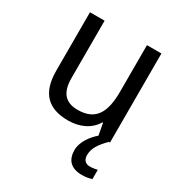

<svg xmlns="http://www.w3.org/2000/svg" viewBox="-177 -658 938 1001"><g transform="rotate(30 291.5 -158.0)"><path d="M475 161C449 161 433 146 433 116C433 75 455 43 497 0H504V-536H417V-257C417 -132 381 -63 272 -63C197 -63 162 -105 162 -191V-536H74V-185C74 -49 137 10 257 10C322 10 384 -15 417 -71H421L434 -1C399 29 363 77 363 126C363 185 394 220 461 220C486 220 502 216 520 211V155C510 157 495 161 475 161Z"/></g></svg>

Font: Noto Sans Thai
Style: Regular
Weight: 400
Designer: Monotype Design Team
Foundry: Monotype Imaging Inc.
Version: Version 1.901